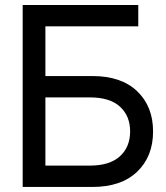

<svg xmlns="http://www.w3.org/2000/svg" viewBox="-20 -740 656 760"><path d="M69.8 0V-720.2H527.3V-635.7H159.7V-439H345.7Q460 -439 522.9 -378.9Q585.9 -318.8 585.9 -219.7Q585.9 -120.6 522.9 -60.3Q460 0 345.7 0ZM159.7 -84.5H335.4Q414.1 -84.5 454.6 -121.3Q495.1 -158.2 495.1 -219.7Q495.1 -281.2 454.8 -317.9Q414.6 -354.5 335.4 -354.5H159.7Z"/></svg>

Font: Vela Sans Med
Style: Regular
Weight: 500
Designer: Principal design: Mikhail Sharanda - project Manrope.
Design modification: Ravid Balaliev
Foundry: Mikhail Sharanda
Version: Version 1.001